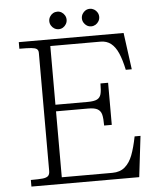

<svg xmlns="http://www.w3.org/2000/svg" viewBox="-57 -879 765 927"><g transform="rotate(-5 326.0 -415.0)"><path d="M201 -383.5H363.5Q395 -383.5 409.5 -391Q424 -398.5 428.5 -415.5Q433 -432.5 433 -467H470V-263H433Q433 -298 428.5 -316Q424 -334 409.2 -342.8Q394.5 -351.5 363.5 -351.5H201ZM575 -198H603.5L580 0H57.5V-32Q97.5 -32 115.5 -34Q133.5 -36 141.5 -43.5Q149.5 -51 149.5 -68V-640Q149.5 -653 141.8 -658.8Q134 -664.5 115.8 -666.2Q97.5 -668 57.5 -668V-700H565.5L589.5 -522H560.5Q550 -571.5 536 -603.5Q522 -635.5 501.2 -651.8Q480.5 -668 451 -668H207.5V-32H452.5Q490 -32 513.5 -52.2Q537 -72.5 550.5 -107.8Q564 -143 575 -198ZM371 -788Q371 -799.5 376.8 -809.2Q382.5 -819 392 -824.8Q401.5 -830.5 413 -830.5Q424 -830.5 433.8 -824.8Q443.5 -819 449.2 -809.2Q455 -799.5 455 -788Q455 -776.5 449.2 -766.8Q443.5 -757 433.8 -751.2Q424 -745.5 413 -745.5Q401.5 -745.5 392 -751.2Q382.5 -757 376.8 -766.8Q371 -776.5 371 -788ZM213 -788Q213 -799.5 218.8 -809.2Q224.5 -819 234.2 -824.8Q244 -830.5 255.5 -830.5Q266.5 -830.5 276 -824.8Q285.5 -819 291.2 -809.2Q297 -799.5 297 -788Q297 -776.5 291.2 -766.8Q285.5 -757 276 -751.2Q266.5 -745.5 255.5 -745.5Q244 -745.5 234.2 -751.2Q224.5 -757 218.8 -766.8Q213 -776.5 213 -788Z"/></g></svg>

Font: Didactic
Style: Regular
Weight: 400
Designer: Tyler Finck
Foundry: Etcetera Type Co
Version: Version 3.007;FEAKit 1.0